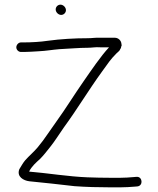

<svg xmlns="http://www.w3.org/2000/svg" viewBox="-20 -797 678 824"><path d="M219 -756.5C219 -744.5 230.5 -733 242.5 -733C253.7 -733 263 -742.3 263 -753.5C263 -765.5 251.5 -777 239.5 -777C228.3 -777 219 -767.7 219 -756.5ZM70 -574H83C106 -574 120.5 -575.8 146 -577C178 -578.4 203.2 -583.4 235 -586C274.7 -587.6 317.6 -592 357 -592C374.9 -592 390.2 -595.6 409 -594H448C411.8 -555.2 372.4 -496.3 339 -448.5C297.5 -389.1 262.7 -331.6 221 -274L186 -224C170.5 -201.3 157.9 -184.1 142 -165C125.1 -144.7 104.6 -128 88 -109C79.5 -99.3 70 -82.2 63 -71C50.5 -38.5 81.3 -21.9 106 -19C166.6 -13.5 236.8 -5 300 2C349.9 5.6 401.7 7 454 7H496C519.1 7 538 5.5 558 4L570 3C595.9 -0.2 591.9 -41 565 -38L553 -37C536 -35.5 516.2 -34 496 -34H454C422.3 -34 386.8 -34.8 355 -36C272.4 -39.3 188.5 -53.5 110 -60C108 -60 106.3 -60.3 105 -61C116.1 -83.1 134.1 -98.9 152 -115C166.9 -129.9 181.7 -149.1 195.5 -166.5C217.2 -193.8 230.5 -216.4 254 -250C311.8 -328.8 360.2 -410.5 418 -490C445.8 -528.3 453.3 -541.3 481 -569C483.2 -571.2 495 -580.2 495 -584.5C495 -584.8 495.8 -586.2 497.5 -588.5C501.2 -593.7 498 -593.1 501 -599C503.8 -604.7 501 -603.9 501 -610C499.7 -623.2 487.6 -635 473 -635H410C391.3 -636.2 376.3 -633 357 -633C299.7 -633 239 -629.4 185 -622C154.9 -617.3 113.7 -615 83 -615H70C59.4 -615 50 -604.5 50 -594C50 -583.4 59.4 -574 70 -574Z"/></svg>

Font: HoneyBee
Style: SeLit
Weight: 300
Foundry: Cannot Into Space Fonts
Version: Version 0.89